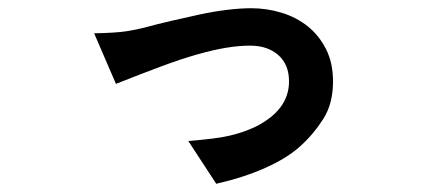

<svg xmlns="http://www.w3.org/2000/svg" viewBox="-20 -438 1040 467"><path d="M790 -240Q790 -186 766.5 -149Q743 -112 711 -83Q678 -53 625 -29.5Q572 -6 506 9L438 -95Q473 -98 497.5 -101Q522 -104 540.5 -108.5Q559 -113 573 -118Q587 -123 600 -129Q683 -170 683 -240Q683 -281 657 -304Q631 -327 588 -327Q562 -327 531 -322Q500 -317 461 -306Q422 -295 373.5 -277Q325 -259 262 -234L209 -357Q262 -358 287.5 -362Q313 -366 332 -371Q361 -379 395.5 -387Q430 -395 464.5 -402.5Q499 -410 532 -414Q565 -418 591 -418Q629 -418 665 -407Q701 -396 728.5 -374Q756 -352 773 -318.5Q790 -285 790 -240Z"/></svg>

Font: NanumGothicCoding
Style: Bold
Weight: 700
Monospace: yes
Designer: Kwon Bruce; Nicolas Noh; Sung-woo Choi; Go-un Cha; Soo-hyun Park;
Foundry: NHN Corporation
Version: Version 2.000;PS 1;hotconv 1.0.49;makeotf.lib2.0.14853